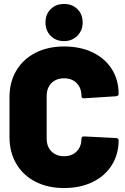

<svg xmlns="http://www.w3.org/2000/svg" viewBox="-20 -943 632 971"><path d="M28 -250V-452Q28 -528 62.5 -586Q97 -644 159.5 -676Q222 -708 304 -708Q386 -708 448.5 -678Q511 -648 545.5 -593.5Q580 -539 580 -467Q580 -458 565 -456L407 -446H404Q392 -446 392 -457Q392 -498 368 -522.5Q344 -547 304 -547Q264 -547 240 -522.5Q216 -498 216 -457V-242Q216 -202 240 -177.5Q264 -153 304 -153Q344 -153 368 -177.5Q392 -202 392 -242Q392 -248 396 -251Q400 -254 407 -253L565 -245Q580 -244 580 -235Q580 -163 545.5 -108Q511 -53 448.5 -22.5Q386 8 304 8Q222 8 159.5 -24Q97 -56 62.5 -114.5Q28 -173 28 -250ZM210 -829Q210 -871 236.5 -897Q263 -923 304 -923Q345 -923 371.5 -897Q398 -871 398 -829Q398 -789 371 -762Q344 -735 304 -735Q263 -735 236.5 -761.5Q210 -788 210 -829Z"/></svg>

Font: Barlow Black
Style: Regular
Weight: 900
Designer: Jeremy Tribby
Foundry: Tribby Type
Version: Version 1.422